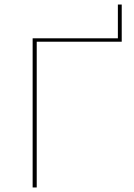

<svg xmlns="http://www.w3.org/2000/svg" viewBox="-20 -827 590 847"><path d="M517 -807V-643H142V0H124V-658H500V-807Z"/></svg>

Font: Ysabeau SC Thin
Style: Regular
Weight: 200
Designer: Christian Thalmann (Catharsis Fonts)
Version: Version 0.003